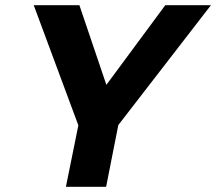

<svg xmlns="http://www.w3.org/2000/svg" viewBox="-20 -720 833 740"><path d="M617 -700H793L436 -238L389 0H234L282 -237L110 -700H286L390 -393Z"/></svg>

Font: Albert Sans ExtraBold
Style: Italic
Weight: 800
Italic angle: -11.25°
Designer: Andreas Rasmussen
Foundry: a.Foundry
Version: Version 1.025